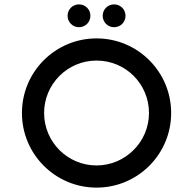

<svg xmlns="http://www.w3.org/2000/svg" viewBox="-20 -839 880 875"><path d="M420 16C608 16 760 -136 760 -324C760 -512 608 -664 420 -664C232 -664 80 -512 80 -324C80 -136 232 16 420 16ZM181 -324C181 -456 288 -563 420 -563C552 -563 659 -457 659 -324C659 -192 551 -85 420 -85C288 -85 181 -192 181 -324ZM288 -767C288 -738 311 -715 340 -715C369 -715 392 -738 392 -767C392 -796 369 -819 340 -819C311 -819 288 -796 288 -767ZM448 -767C448 -738 471 -715 500 -715C529 -715 552 -738 552 -767C552 -796 529 -819 500 -819C471 -819 448 -796 448 -767Z"/></svg>

Font: Grotesk 02 Mince
Style: Bold
Weight: 400
Designer: Frank Adebiaye, contributions by Jérémy Landes, Ariel Martín Pérez
Foundry: Velvetyne Type Foundry
Version: Version 3.000;Glyphs 3.1.2 (3150)